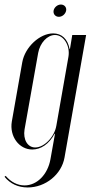

<svg xmlns="http://www.w3.org/2000/svg" viewBox="-54 -650 421 845"><path d="M182 -604C179 -588 190 -576 205 -576C220 -576 234 -588 237 -603C240 -618 229 -630 214 -630C199 -630 185 -618 182 -604ZM254 -435H252C244 -479 217 -503 180 -503C121 -503 56 -443 44 -376L-2 -115C-13 -50 30 8 88 8C126 8 162 -16 186 -61H188L168 51C156 118 109 166 54 166C23 166 -6 151 -29 124L-34 128C-9 159 26 175 68 175C146 175 217 118 230 43L325 -496H264ZM54 -80 114 -417C122 -461 154 -496 188 -496C227 -496 256 -448 247 -399L194 -97C186 -48 141 -1 101 -1C67 -1 47 -36 54 -80Z"/></svg>

Font: Moniqa Ita Display
Style: Italic
Weight: 400
Italic angle: -10°
Designer: Rajesh Rajput
Foundry: Rajesh Rajput
Version: Version 1.000